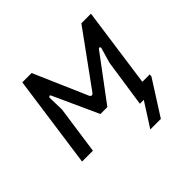

<svg xmlns="http://www.w3.org/2000/svg" viewBox="-153 -674 977 977"><g transform="rotate(-45 336.0 -185.0)"><path d="M411 130 539 -70H607L606 -57L487 130ZM50 0 120 -500H187L312 -212Q316 -203 323 -203Q330 -203 336 -212L545 -500H614L544 0H466L504 -257L528 -339Q530 -344 524.5 -347Q519 -350 514 -342L337 -105H287L177 -347Q174 -355 168.5 -353Q163 -351 163 -345L165 -259L128 0Z"/></g></svg>

Font: Finlandica
Style: Italic
Weight: 400
Italic angle: -8°
Designer: Niklas Ekholm, Juho Hiilivirta, Jaakko Suomalainen
Foundry: Helsinki Type Studio
Version: Version 1.064